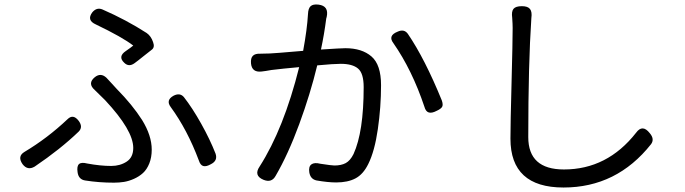

<svg xmlns="http://www.w3.org/2000/svg" viewBox="-20 -793 3040 852"><path d="M434.6 -751Q540 -705.1 630.9 -646.5Q650.4 -632.8 659.2 -606.4Q668 -583 653.3 -572.3Q642.6 -564.5 616.7 -543.5Q590.8 -522.5 577.1 -512.7Q551.8 -494.1 531.2 -514.6Q502 -542 538.1 -566.4Q563.5 -584 571.3 -590.8Q523.4 -627.9 405.3 -684.6Q363.3 -703.1 389.6 -738.3Q409.2 -761.7 434.6 -751ZM610.4 -260.7Q653.3 -191.4 653.3 -128.9Q653.3 -94.7 642.6 -67.9Q631.8 -41 614.7 -25.4Q597.7 -9.8 574.7 0.5Q551.8 10.7 530.3 14.2Q508.8 17.6 485.4 17.6Q418.9 17.6 357.4 7.8Q328.1 2.9 324.2 -29.3Q320.3 -55.7 330.6 -64.9Q340.8 -74.2 367.2 -67.4Q425.8 -56.6 473.6 -56.6Q512.7 -56.6 542 -75.7Q571.3 -94.7 571.3 -136.7Q571.3 -214.8 446.3 -348.6Q417 -377.9 400.4 -393.6Q367.2 -422.9 400.4 -450.2Q426.8 -471.7 452.1 -448.2Q460 -439.5 475.6 -422.9Q491.2 -406.2 498 -398.4Q567.4 -328.1 610.4 -260.7ZM795.9 -362.3Q834 -313.5 873 -243.7Q912.1 -173.8 936.5 -111.3Q947.3 -80.1 916 -64.5Q895.5 -52.7 882.3 -56.2Q869.1 -59.6 862.3 -81.1Q811.5 -216.8 737.3 -318.4Q714.8 -348.6 750 -368.2Q778.3 -382.8 795.9 -362.3ZM329.1 -209Q248 -130.9 133.8 -53.7Q102.5 -35.2 80.1 -64.5Q55.7 -99.6 88.9 -119.1Q190.4 -179.7 279.3 -263.7Q304.7 -289.1 329.1 -256.8Q349.6 -229.5 329.1 -209Z M1387.7 -502.9Q1357.4 -377 1308.1 -242.7Q1258.8 -108.4 1203.1 -12.7Q1185.5 19.5 1149.4 4.9Q1104.5 -13.7 1131.8 -53.7Q1239.3 -221.7 1307.6 -495.1Q1232.4 -488.3 1184.6 -482.4Q1158.2 -477.5 1140.6 -475.6Q1097.7 -470.7 1093.8 -511.7Q1091.8 -535.2 1102.1 -545.4Q1112.3 -555.7 1135.7 -554.7Q1141.6 -554.7 1155.3 -555.2Q1168.9 -555.7 1176.8 -555.7Q1189.5 -555.7 1325.2 -567.4Q1342.8 -663.1 1346.7 -730.5Q1347.7 -755.9 1358.4 -765.6Q1369.1 -775.4 1393.6 -772.5Q1440.4 -766.6 1429.7 -717.8Q1429.7 -716.8 1428.7 -714.4Q1427.7 -711.9 1427.7 -710.9Q1418.9 -641.6 1404.3 -573.2Q1494.1 -579.1 1512.7 -579.1Q1585.9 -579.1 1628.4 -542.5Q1670.9 -505.9 1670.9 -415Q1670.9 -318.4 1656.7 -220.2Q1642.6 -122.1 1614.3 -65.4Q1591.8 -19.5 1557.6 -1.5Q1523.4 16.6 1471.7 16.6Q1435.5 16.6 1384.8 7.8Q1357.4 2 1352.5 -28.3Q1348.6 -53.7 1361.8 -63.5Q1375 -73.2 1401.4 -66.4Q1452.1 -58.6 1463.9 -58.6Q1494.1 -58.6 1514.2 -69.3Q1534.2 -80.1 1548.8 -109.4Q1593.8 -208 1593.8 -406.2Q1593.8 -467.8 1568.8 -488.8Q1543.9 -509.8 1492.2 -509.8Q1460.9 -509.8 1387.7 -502.9ZM1863.3 -319.3Q1808.6 -482.4 1725.6 -601.6Q1700.2 -634.8 1744.1 -652.3Q1773.4 -666 1790 -642.6Q1865.2 -532.2 1940.4 -347.7Q1947.3 -328.1 1941.9 -318.8Q1936.5 -309.6 1917 -300.8Q1896.5 -290 1882.8 -293.9Q1869.1 -297.9 1863.3 -319.3Z M2245.1 -177.7Q2245.1 -242.2 2250 -425.8Q2254.9 -609.4 2254.9 -668.9Q2254.9 -684.6 2252.9 -713.9Q2249 -742.2 2258.8 -753.9Q2268.6 -765.6 2295.9 -765.6Q2322.3 -765.6 2332 -752.9Q2341.8 -740.2 2337.9 -712.9Q2324.2 -507.8 2324.2 -184.6Q2324.2 -41 2482.4 -41Q2674.8 -41 2802.7 -204.1Q2831.1 -243.2 2863.3 -202.1Q2885.7 -175.8 2869.1 -153.3Q2716.8 39.1 2480.5 39.1Q2245.1 39.1 2245.1 -177.7Z"/></svg>

Font: GenSenMaruGothic TW TTF Regular
Style: Regular
Weight: 400
Version: Version 1.301